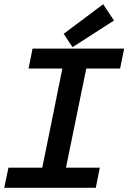

<svg xmlns="http://www.w3.org/2000/svg" viewBox="-23 -888 607 908"><path d="M17 -95H177L272 -564H112L131 -658H564L545 -564H385L289 -95H449L430 0H-3ZM278 -728 465 -868 516 -791 320 -665Z"/></svg>

Font: Codetta
Style: Bold Italic
Weight: 700
Italic angle: -11°
Designer: Ulrich Proeller
Foundry: PROSA GmbH
Version: Version 2.00;September 29, 2018;FontCreator 11.5.0.2427 64-b